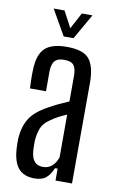

<svg xmlns="http://www.w3.org/2000/svg" viewBox="-88 -817 535 872"><g transform="rotate(10 180.0 -380.5)"><path d="M135 7Q85 7 60.5 -22Q36 -51 32 -110Q31 -122 31 -135Q31 -148 31 -160Q35 -214 58 -251.5Q81 -289 140 -321Q161 -333 184 -344Q207 -355 231 -365V-485Q231 -517 219 -532Q207 -547 175 -547Q147 -547 133.5 -534Q120 -521 118 -487Q118 -470 118 -441.5Q118 -413 118 -392H44Q43 -409 42.5 -434.5Q42 -460 43 -480Q45 -547 75.5 -577Q106 -607 177 -607Q252 -607 279.5 -574.5Q307 -542 308 -469L307 0H231V-55H219Q207 -25 188 -9Q169 7 135 7ZM163 -51Q211 -51 231 -107V-304Q214 -297 196 -288Q178 -279 156 -263Q128 -244 118.5 -218.5Q109 -193 107 -160Q107 -151 107 -139Q107 -127 108 -115Q113 -51 163 -51ZM87 -768H137L177 -693L217 -768H266L199 -651H154Z"/></g></svg>

Font: Big Shoulders Display Medium
Style: Regular
Weight: 500
Designer: Patric King
Foundry: XO Type Co
Version: Version 1.000; ttfautohint (v1.8.2)